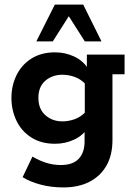

<svg xmlns="http://www.w3.org/2000/svg" viewBox="-20 -639 586 840"><path d="M257 181Q204 181 157 168.5Q110 156 79 136L122 46Q150 63 181.5 73Q213 83 246 83Q299 83 324.5 55.5Q350 28 350 -19V-69L366 -82Q343 -46 304 -28Q265 -10 221 -10Q160 -10 117 -37.5Q74 -65 52 -111Q30 -157 30 -211Q30 -264 52 -309.5Q74 -355 117 -382.5Q160 -410 221 -410Q265 -410 304 -392Q343 -374 366 -338L360 -331V-400H525V-314H472V-26Q472 40 445.5 86Q419 132 371 156.5Q323 181 257 181ZM253 -108Q281 -108 308 -118Q335 -128 357 -152L351 -113V-305L357 -268Q335 -292 308 -302Q281 -312 253 -312Q209 -312 178.5 -286Q148 -260 148 -211Q148 -162 178.5 -135Q209 -108 253 -108ZM139 -458 220 -619H344L424 -458H351L281 -568L211 -458Z"/></svg>

Font: Rokkitt SemiBold
Style: Bold
Weight: 700
Version: Version 3.103